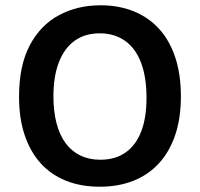

<svg xmlns="http://www.w3.org/2000/svg" viewBox="-20 -693 756 726"><path d="M357 13Q285 13 228.5 -10Q172 -33 133 -76.5Q94 -120 73 -183Q52 -246 52 -327Q52 -444 92 -520.5Q132 -597 202 -635Q272 -673 360 -673Q429 -673 485 -650.5Q541 -628 581 -584.5Q621 -541 642.5 -476.5Q664 -412 664 -329Q664 -246 642.5 -182.5Q621 -119 581 -75.5Q541 -32 484.5 -9.5Q428 13 357 13ZM359 -89Q416 -89 455 -116.5Q494 -144 514 -196Q534 -248 534 -323Q534 -401 513.5 -455.5Q493 -510 453 -538.5Q413 -567 357 -567Q302 -567 263 -539.5Q224 -512 203 -458.5Q182 -405 182 -328Q182 -271 194 -226Q206 -181 228.5 -151Q251 -121 284 -105Q317 -89 359 -89Z"/></svg>

Font: Bricolage Grotesque 18pt SemiBold
Style: Regular
Weight: 600
Version: Version 1.001;gftools[0.9.33.dev8+g029e19f]